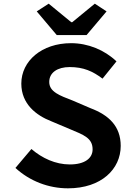

<svg xmlns="http://www.w3.org/2000/svg" viewBox="-20 -1011 740 1045"><path d="M180 -949 289 -820H451L560 -949L496 -991L373 -890H368L245 -991ZM64 -97C142 -25 245 14 350 14C532 14 637 -91 637 -217C637 -325 571 -385 473 -422L375 -464C305 -491 248 -511 248 -565C248 -616 293 -646 359 -646C435 -646 485 -623 538 -583L614 -677C549 -739 459 -776 367 -776C207 -776 96 -679 96 -556C96 -445 177 -383 259 -351L361 -308C435 -277 484 -260 484 -198C484 -150 442 -116 360 -116C282 -116 209 -150 151 -200Z"/></svg>

Font: Kawkab Mono
Style: Bold
Weight: 700
Monospace: yes
Designer: Abdullah Arif
Foundry: Abdullah Arif
Version: Version 1.000;PS 000.500;hotconv 1.0.88;makeotf.lib2.5.64775